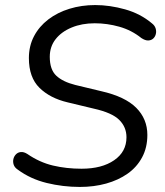

<svg xmlns="http://www.w3.org/2000/svg" viewBox="-20 -734 655 763"><path d="M297.3 8.9Q230.1 8.9 165.5 -6.9Q100.9 -22.8 51 -59.6Q38.3 -68 34.5 -79.2Q30.7 -90.3 33.1 -101.5Q35.6 -112.7 43.4 -120.7Q51.2 -128.7 62.9 -129.8Q74.6 -131 88.7 -122.1Q137.3 -88.7 190.7 -76.1Q244 -63.5 304 -63.5Q384.7 -63.5 433.6 -97.2Q482.6 -130.8 482.6 -188.6Q482.6 -229 453.8 -257.6Q425.1 -286.2 352.2 -302.4L248.5 -327.3Q178.7 -343.8 136.8 -385.1Q94.8 -426.4 94.8 -503.1Q94.8 -551.4 115.2 -590.2Q135.7 -629.1 172 -656.8Q208.3 -684.5 256.2 -699.2Q304 -713.9 358.4 -713.9Q416.2 -713.9 477.2 -696.8Q538.3 -679.6 583.6 -641.3Q594.7 -633 598.4 -621.3Q602 -609.5 599.2 -598.6Q596.5 -587.7 588.7 -580.6Q580.9 -573.6 569 -573.2Q557.1 -572.7 541.5 -583Q502.8 -614.1 454.3 -627.8Q405.8 -641.5 356.4 -641.5Q305.5 -641.5 264.9 -624.7Q224.3 -608 201.1 -578.4Q177.8 -548.8 177.8 -508.2Q177.8 -457.5 203.5 -433.3Q229.3 -409 279.1 -396.4L382.8 -371.5Q477.1 -350 521.4 -305.6Q565.6 -261.2 565.6 -197.7Q565.6 -147.5 544.7 -108.7Q523.9 -69.8 487.1 -43.9Q450.3 -18 401.7 -4.5Q353.2 8.9 297.3 8.9Z"/></svg>

Font: Nunito Variable Extra Light
Style: Italic
Weight: 200
Italic angle: -9°
Designer: Vernon Adams
Foundry: Vernon Adams
Version: Version 3.602